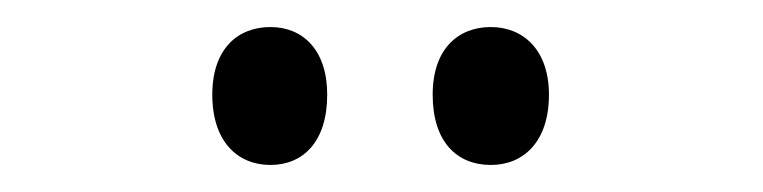

<svg xmlns="http://www.w3.org/2000/svg" viewBox="-20 -738 564 142"><path d="M137 -668C137 -633 156 -616 180 -616C204 -616 222 -633 222 -668C222 -701 204 -718 180 -718C156 -718 137 -702 137 -668ZM300 -668C300 -633 318 -616 343 -616C367 -616 386 -633 386 -668C386 -701 367 -718 343 -718C319 -718 300 -702 300 -668Z"/></svg>

Font: Noto Sans UI Condensed
Style: Regular
Weight: 400
Width: 3
Designer: Monotype Design Team
Foundry: Monotype Imaging Inc.
Version: Version 1.901